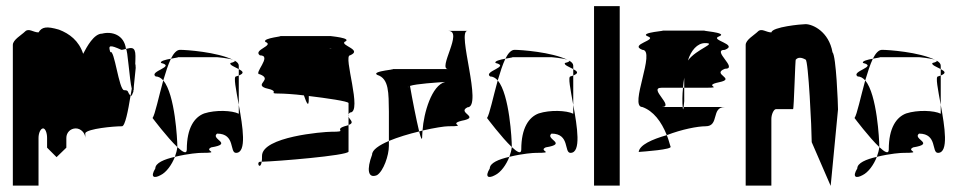

<svg xmlns="http://www.w3.org/2000/svg" viewBox="-20 -795 3143 628"><path d="M22 -188H106V-344C106 -360 113 -375 121 -375C128 -375 134 -361 134 -344V-312L165 -281L197 -312V-344C197 -361 210 -375 228 -375C244 -375 259 -360 259 -344V-360C268 -374 350 -382 379 -382C389 -382 399 -432 407 -482C395 -494 403 -500 386 -500C369 -500 354 -637 341 -624C333 -648 339 -649 377 -632C382 -632 387 -634 392 -635C386 -682 345 -693 314 -685C287 -685 264 -642 252 -619C238 -662 207 -685 173 -698C132 -710 117 -707 106 -689C89 -689 74 -704 62 -692C50 -680 22 -665 22 -648ZM392 -634C397 -639 404 -530 411 -505C410 -497 408 -490 407 -482C409 -480 412 -483 414 -490C415 -491 416 -494 417 -499L416 -498V-500H417C418 -504 417 -509 418 -515C422 -548 425 -591 425 -580C425 -589 424 -585 422 -573C423 -595 423 -612 423 -612C423 -644 408 -639 392 -635ZM417 -500C417 -500 417 -499 417 -499C417 -499 417 -500 417 -500Z M479 -409C479 -409 527 -345 560 -314V-318C560 -335 553 -486 514 -532C499 -478 487 -420 479 -409ZM488 -244C471 -216 483 -210 505 -222C524 -231 542 -256 552 -282C517 -274 488 -262 488 -244ZM489 -545C498 -545 507 -540 514 -532C522 -559 530 -584 539 -603C522 -600 502 -595 507 -589C556 -577 466 -562 489 -545ZM539 -603C558 -607 574 -608 551 -608H690C687 -608 729 -605 743 -599C690 -625 589 -632 569 -632C558 -632 548 -621 539 -603ZM552 -282C597 -293 631 -295 639 -295C705 -295 645 -301 671 -313C745 -325 667 -340 690 -358C751 -358 730 -295 752 -295C788 -295 774 -381 761 -452V-423C739 -434 685 -436 648 -424C616 -412 591 -377 591 -306C591 -290 578 -297 560 -314C559 -304 556 -293 552 -282ZM734 -589C729 -583 748 -576 761 -569V-580C761 -587 756 -592 747 -597C750 -595 747 -592 734 -589ZM743 -599C744 -598 746 -598 747 -597C746 -598 745 -598 743 -599ZM752 -545C743 -545 752 -502 761 -452V-548ZM761 -548C781 -556 774 -562 761 -569Z M830 -552C873 -535 812 -520 848 -507C903 -495 851 -489 893 -489C908 -489 942 -487 974 -483C983 -457 990 -442 990 -472V-481C1048 -474 1118 -464 1120 -458V-421C1121 -423 1122 -425 1125 -427C1167 -427 1101 -614 1125 -614C1167 -632 1094 -646 1107 -658C1137 -671 1055 -677 1063 -677H893C918 -677 836 -671 848 -658C879 -646 806 -632 830 -614C873 -614 806 -552 830 -552ZM832 -266C816 -266 831 -236 836 -266ZM836 -266C883 -267 1116 -286 1120 -299V-386C1117 -385 1112 -383 1107 -382C1070 -370 1122 -364 1063 -364C1038 -364 837 -348 837 -285C837 -277 837 -271 836 -266ZM1057 -636C1059 -637 1061 -637 1063 -637C1069 -637 1066 -637 1057 -636ZM1120 -386C1141 -394 1124 -403 1120 -413ZM1120 -413V-421C1119 -418 1119 -416 1120 -413Z M1197 -289C1179 -241 1183 -210 1213 -222C1234 -235 1252 -286 1252 -318V-334C1220 -320 1197 -305 1197 -289ZM1214 -550C1253 -538 1251 -490 1252 -430V-334C1281 -346 1317 -357 1351 -365C1342 -402 1328 -473 1321 -514C1342 -521 1408 -525 1436 -527C1392 -516 1366 -426 1362 -368C1401 -377 1434 -382 1446 -382C1515 -382 1442 -388 1490 -400C1554 -412 1473 -426 1509 -444C1560 -444 1473 -694 1509 -694H1446C1497 -694 1410 -569 1446 -569H1259C1293 -569 1190 -563 1214 -550ZM1315 -509C1314 -510 1314 -511 1315 -512ZM1351 -365C1357 -341 1361 -332 1361 -352C1361 -357 1362 -362 1362 -368C1358 -367 1355 -366 1351 -365Z M1573 -409C1573 -409 1621 -345 1654 -314V-318C1654 -335 1647 -486 1608 -532C1593 -478 1581 -420 1573 -409ZM1582 -244C1565 -216 1577 -210 1599 -222C1618 -231 1636 -256 1646 -282C1611 -274 1582 -262 1582 -244ZM1583 -545C1592 -545 1601 -540 1608 -532C1616 -559 1624 -584 1633 -603C1616 -600 1596 -595 1601 -589C1650 -577 1560 -562 1583 -545ZM1633 -603C1652 -607 1668 -608 1645 -608H1784C1781 -608 1823 -605 1837 -599C1784 -625 1683 -632 1663 -632C1652 -632 1642 -621 1633 -603ZM1646 -282C1691 -293 1725 -295 1733 -295C1799 -295 1739 -301 1765 -313C1839 -325 1761 -340 1784 -358C1845 -358 1824 -295 1846 -295C1882 -295 1868 -381 1855 -452V-423C1833 -434 1779 -436 1742 -424C1710 -412 1685 -377 1685 -306C1685 -290 1672 -297 1654 -314C1653 -304 1650 -293 1646 -282ZM1828 -589C1823 -583 1842 -576 1855 -569V-580C1855 -587 1850 -592 1841 -597C1844 -595 1841 -592 1828 -589ZM1837 -599C1838 -598 1840 -598 1841 -597C1840 -598 1839 -598 1837 -599ZM1846 -545C1837 -545 1846 -502 1855 -452V-548ZM1855 -548C1875 -556 1868 -562 1855 -569Z M1923 -188H2007V-775H1923Z M2069 -298ZM2069 -298C2083 -299 2183 -306 2173 -316C2169 -329 2166 -341 2161 -353C2112 -339 2072 -321 2069 -298ZM2081 -445C2117 -432 2143 -398 2161 -353C2210 -372 2262 -382 2288 -382C2334 -382 2305 -445 2351 -445H2216C2215 -437 2214 -433 2213 -445H2144C2189 -445 2098 -508 2144 -508H2214C2215 -519 2216 -530 2218 -541V-508H2288C2351 -508 2275 -514 2332 -526C2390 -538 2305 -552 2351 -570C2397 -570 2305 -632 2351 -632C2397 -650 2299 -664 2332 -676C2366 -689 2260 -695 2288 -695H2144C2172 -695 2066 -689 2099 -676C2133 -664 2036 -650 2081 -632C2127 -632 2036 -445 2081 -445ZM2212 -474C2212 -460 2212 -451 2213 -445H2216C2217 -453 2218 -464 2218 -464V-508H2214C2213 -496 2212 -485 2212 -474ZM2230 -597C2240 -630 2261 -654 2286 -654C2328 -654 2258 -635 2230 -597Z M2419 -188H2503V-406C2503 -421 2511 -438 2518 -438H2574C2577 -438 2581 -607 2583 -600C2590 -608 2601 -608 2615 -600C2624 -600 2635 -372 2635 -330L2697 -187L2721 -437C2721 -454 2715 -612 2703 -624C2691 -692 2638 -716 2615 -716C2601 -716 2506 -707 2503 -689C2486 -689 2471 -704 2459 -692C2447 -680 2419 -665 2419 -648Z M2775 -409C2775 -409 2823 -345 2856 -314V-318C2856 -335 2849 -486 2810 -532C2795 -478 2783 -420 2775 -409ZM2784 -244C2767 -216 2779 -210 2801 -222C2820 -231 2838 -256 2848 -282C2813 -274 2784 -262 2784 -244ZM2785 -545C2794 -545 2803 -540 2810 -532C2818 -559 2826 -584 2835 -603C2818 -600 2798 -595 2803 -589C2852 -577 2762 -562 2785 -545ZM2835 -603C2854 -607 2870 -608 2847 -608H2986C2983 -608 3025 -605 3039 -599C2986 -625 2885 -632 2865 -632C2854 -632 2844 -621 2835 -603ZM2848 -282C2893 -293 2927 -295 2935 -295C3001 -295 2941 -301 2967 -313C3041 -325 2963 -340 2986 -358C3047 -358 3026 -295 3048 -295C3084 -295 3070 -381 3057 -452V-423C3035 -434 2981 -436 2944 -424C2912 -412 2887 -377 2887 -306C2887 -290 2874 -297 2856 -314C2855 -304 2852 -293 2848 -282ZM3030 -589C3025 -583 3044 -576 3057 -569V-580C3057 -587 3052 -592 3043 -597C3046 -595 3043 -592 3030 -589ZM3039 -599C3040 -598 3042 -598 3043 -597C3042 -598 3041 -598 3039 -599ZM3048 -545C3039 -545 3048 -502 3057 -452V-548ZM3057 -548C3077 -556 3070 -562 3057 -569Z"/></svg>

Font: bitstorm
Style: ulcn
Weight: 400
Version: Version 0.2